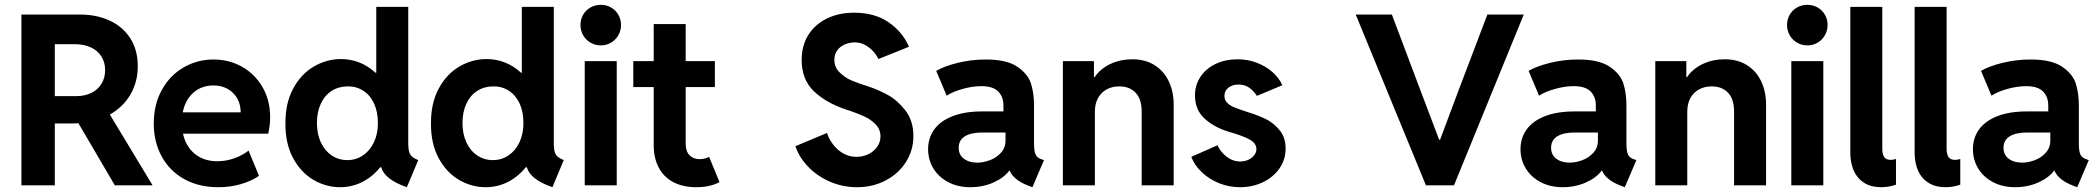

<svg xmlns="http://www.w3.org/2000/svg" viewBox="-20 -781 8849 809"><path d="M70.3 -719.7H317.4Q387.2 -719.7 442.4 -694.1Q497.6 -668.5 529.1 -619.4Q560.5 -570.3 560.5 -502.9Q561 -437.5 530.3 -384Q499.5 -330.6 442.9 -298.3L623 0H463.9L310.5 -261.7Q293.9 -260.7 285.2 -260.7H210.9V0H70.3ZM301.8 -376Q337.4 -376 365 -389.6Q392.6 -403.3 407.7 -428Q422.9 -452.6 422.9 -485.4Q422.9 -518.6 407.2 -543.2Q391.6 -567.9 362.8 -581.3Q334 -594.7 295.9 -594.7H210.9V-376Z M627.9 -260.7Q627.9 -340.8 661.9 -402.1Q695.8 -463.4 753.4 -496.8Q811 -530.3 879.9 -530.3Q944.8 -530.3 999.3 -500Q1053.7 -469.7 1085.9 -414.3Q1118.2 -358.9 1118.2 -287.1Q1118.2 -270.5 1116.5 -255.1Q1114.7 -239.7 1110.4 -217.8H751Q762.7 -164.1 800.8 -132.8Q838.9 -101.6 895.5 -101.6Q932.6 -101.6 967.8 -114.3Q1002.9 -127 1027.3 -146.5L1071.3 -40Q1039.6 -18.1 994.6 -5.1Q949.7 7.8 899.4 7.8Q817.9 7.8 756.3 -26.4Q694.8 -60.5 661.4 -121.6Q627.9 -182.6 627.9 -260.7ZM994.1 -307.6Q994.1 -340.8 979.5 -366.5Q964.8 -392.1 939 -406.5Q913.1 -420.9 879.9 -420.9Q829.1 -420.9 794.7 -390.4Q760.3 -359.9 750 -307.6Z M1586.4 -76.2H1582Q1550.3 -36.6 1506.8 -14.4Q1463.4 7.8 1413.1 7.8Q1353.5 7.8 1300.3 -23.4Q1247.1 -54.7 1214.6 -115.5Q1182.1 -176.3 1182.6 -260.7Q1182.1 -345.2 1214.6 -406.5Q1247.1 -467.8 1300.8 -499.8Q1354.5 -531.7 1416 -532.2Q1458.5 -532.2 1495.4 -517.3Q1532.2 -502.4 1562 -474.6H1565.4V-752H1700.2V-170.9Q1700.7 -150.9 1704.6 -139.2Q1708.5 -127.4 1717.3 -120.1Q1726.1 -112.8 1742.2 -106.4L1694.3 7.8Q1647 -8.8 1620.6 -29.3Q1594.2 -49.8 1586.4 -76.2ZM1572.3 -262.7Q1572.3 -310.1 1555.9 -345.2Q1539.6 -380.4 1510.5 -398.9Q1481.4 -417.5 1445.3 -417Q1407.2 -417 1377.7 -398.2Q1348.1 -379.4 1331.8 -344.2Q1315.4 -309.1 1315.4 -262.7Q1315.4 -217.3 1331.5 -181.9Q1347.7 -146.5 1377 -126.5Q1406.2 -106.4 1443.4 -106.4Q1480.5 -106.4 1509.8 -126.5Q1539.1 -146.5 1555.7 -181.9Q1572.3 -217.3 1572.3 -262.7Z M2199.7 -76.2H2195.3Q2163.6 -36.6 2120.1 -14.4Q2076.7 7.8 2026.4 7.8Q1966.8 7.8 1913.6 -23.4Q1860.4 -54.7 1827.9 -115.5Q1795.4 -176.3 1795.9 -260.7Q1795.4 -345.2 1827.9 -406.5Q1860.4 -467.8 1914.1 -499.8Q1967.8 -531.7 2029.3 -532.2Q2071.8 -532.2 2108.6 -517.3Q2145.5 -502.4 2175.3 -474.6H2178.7V-752H2313.5V-170.9Q2314 -150.9 2317.9 -139.2Q2321.8 -127.4 2330.6 -120.1Q2339.4 -112.8 2355.5 -106.4L2307.6 7.8Q2260.3 -8.8 2233.9 -29.3Q2207.5 -49.8 2199.7 -76.2ZM2185.5 -262.7Q2185.5 -310.1 2169.2 -345.2Q2152.8 -380.4 2123.8 -398.9Q2094.7 -417.5 2058.6 -417Q2020.5 -417 1991 -398.2Q1961.4 -379.4 1945.1 -344.2Q1928.7 -309.1 1928.7 -262.7Q1928.7 -217.3 1944.8 -181.9Q1960.9 -146.5 1990.2 -126.5Q2019.5 -106.4 2056.6 -106.4Q2093.8 -106.4 2123 -126.5Q2152.3 -146.5 2168.9 -181.9Q2185.5 -217.3 2185.5 -262.7Z M2443.8 -523.4H2578.6V0H2443.8ZM2425.8 -675.8Q2425.8 -699.2 2437 -718.8Q2448.2 -738.3 2468 -749.5Q2487.8 -760.7 2511.7 -760.7Q2535.2 -760.7 2554.7 -749.5Q2574.2 -738.3 2585.4 -718.8Q2596.7 -699.2 2596.7 -675.8Q2596.7 -652.3 2585.4 -632.6Q2574.2 -612.8 2554.7 -601.3Q2535.2 -589.8 2511.7 -589.8Q2487.8 -589.8 2468 -601.3Q2448.2 -612.8 2437 -632.6Q2425.8 -652.3 2425.8 -675.8Z M2734.4 -168.9V-414.1H2648.4V-523.4H2734.4V-679.7H2869.1V-523.4H2992.2V-414.1H2869.1V-176.8Q2869.1 -143.1 2885.5 -126.7Q2901.9 -110.4 2927.7 -110.4Q2949.7 -110.4 2967.8 -120.1L3011.7 -13.7Q2971.7 7.8 2914.1 7.8Q2856 7.8 2815.4 -14.4Q2774.9 -36.6 2754.6 -76.7Q2734.4 -116.7 2734.4 -168.9Z M3331.5 -165 3464.4 -220.7Q3473.1 -194.8 3490.5 -171.9Q3507.8 -148.9 3533.2 -134.5Q3558.6 -120.1 3589.4 -120.1Q3615.7 -120.1 3638.9 -131.3Q3662.1 -142.6 3676 -162.4Q3689.9 -182.1 3689.9 -206.1Q3689.9 -235.8 3669.9 -256.6Q3649.9 -277.3 3623.5 -289.6Q3597.2 -301.8 3558.1 -315.4Q3552.2 -316.4 3542.5 -320.3Q3457.5 -349.1 3407.5 -398.4Q3357.4 -447.8 3357.9 -529.3Q3357.9 -588.9 3386 -633.8Q3414.1 -678.7 3464.4 -703.1Q3514.6 -727.5 3579.6 -727.5Q3665 -727.5 3723.9 -687.3Q3782.7 -647 3810.1 -584L3681.2 -532.2Q3674.8 -546.9 3661.1 -562.7Q3647.5 -578.6 3626.7 -590.6Q3606 -602.5 3580.6 -602.5Q3559.1 -602.1 3539.6 -593.8Q3520 -585.4 3507.8 -569.1Q3495.6 -552.7 3495.6 -529.3Q3495.6 -497.1 3518.6 -475.1Q3541.5 -453.1 3568.6 -441.7Q3595.7 -430.2 3635.3 -418Q3678.7 -403.8 3719.7 -381.6Q3760.7 -359.4 3794.7 -315.9Q3828.6 -272.5 3828.6 -208Q3828.6 -147.9 3797.4 -98.6Q3766.1 -49.3 3711.9 -20.8Q3657.7 7.8 3591.3 7.8Q3530.8 7.8 3476.8 -15.6Q3422.9 -39.1 3384.8 -78.9Q3346.7 -118.7 3331.5 -165Z M3890.6 -152.3Q3890.6 -199.7 3916.5 -235.6Q3942.4 -271.5 3993.7 -291.5Q4044.9 -311.5 4118.2 -311.5H4208V-336.9Q4208 -373.5 4185.8 -395.8Q4163.6 -418 4115.2 -418Q4078.1 -418 4036.6 -406.5Q3995.1 -395 3968.8 -377.9L3924.8 -482.4Q3958 -502 4015.1 -516.1Q4072.3 -530.3 4133.8 -530.3Q4221.7 -530.3 4266.6 -499.8Q4311.5 -469.2 4324.2 -428.5Q4336.9 -387.7 4336.9 -338.9V-175.8Q4336.9 -145 4343.3 -130.6Q4349.6 -116.2 4367.2 -110.4L4378.9 -106.4L4330.1 7.8L4314.5 2Q4251 -22 4233.9 -62.5H4232.9Q4210.9 -32.2 4166.3 -12.2Q4121.6 7.8 4068.4 7.8Q4016.6 7.8 3976.1 -13.2Q3935.5 -34.2 3913.1 -70.8Q3890.6 -107.4 3890.6 -152.3ZM4098.6 -95.7Q4122.6 -95.7 4150.1 -105.7Q4177.7 -115.7 4197.3 -137Q4216.8 -158.2 4216.8 -189.5V-222.7H4119.1Q4071.3 -222.7 4045.4 -206.5Q4019.5 -190.4 4019.5 -158.2Q4019.5 -128.9 4041.3 -112.3Q4063 -95.7 4098.6 -95.7Z M4458.5 -523.4H4589.4V-456.1H4592.3Q4617.2 -492.2 4659.2 -511.7Q4701.2 -531.2 4751.5 -531.2Q4806.2 -531.2 4845.5 -506.1Q4884.8 -481 4905 -437.7Q4925.3 -394.5 4925.3 -340.8V0H4790.5V-311.5Q4790.5 -362.8 4765.4 -389.9Q4740.2 -417 4695.8 -417Q4666.5 -417 4643.3 -404.5Q4620.1 -392.1 4606.7 -368.2Q4593.3 -344.2 4593.3 -310.5V0H4458.5Z M4999.5 -120.1 5109.9 -168.9Q5122.6 -140.6 5148.7 -120.6Q5174.8 -100.6 5205.6 -100.6Q5224.6 -100.6 5240.2 -107.9Q5255.9 -115.2 5264.9 -127.2Q5273.9 -139.2 5273.9 -152.3Q5273.9 -177.7 5245.4 -193.1Q5216.8 -208.5 5171.4 -221.7L5157.7 -225.6Q5095.7 -244.6 5055.4 -281.5Q5015.1 -318.4 5015.1 -378.9Q5015.1 -423.3 5038.6 -458Q5062 -492.7 5102.8 -512Q5143.6 -531.2 5193.8 -531.2Q5237.3 -531.2 5275.1 -516.8Q5313 -502.4 5341.1 -477.8Q5369.1 -453.1 5383.3 -421.9L5275.9 -377Q5264.2 -396 5245.1 -410.4Q5226.1 -424.8 5198.7 -424.8Q5172.9 -424.8 5156 -411.6Q5139.2 -398.4 5139.2 -377Q5139.2 -358.9 5151.4 -347.2Q5163.6 -335.4 5182.6 -327.9Q5201.7 -320.3 5243.7 -306.6Q5284.2 -293.9 5315.9 -278.1Q5347.7 -262.2 5372.3 -231.7Q5397 -201.2 5397 -155.3Q5397 -108.4 5371.1 -71.3Q5345.2 -34.2 5301.3 -13.2Q5257.3 7.8 5205.6 7.8Q5158.7 7.8 5116.7 -9Q5074.7 -25.9 5043.9 -55.2Q5013.2 -84.5 4999.5 -120.1Z M5692.4 -719.7H5844.7L5965.8 -398.4L6043.9 -192.4H6047.9L6125 -398.4L6247.1 -719.7H6400.4L6106.4 0H5988.3Z M6386.7 -152.3Q6386.7 -199.7 6412.6 -235.6Q6438.5 -271.5 6489.7 -291.5Q6541 -311.5 6614.3 -311.5H6704.1V-336.9Q6704.1 -373.5 6681.9 -395.8Q6659.7 -418 6611.3 -418Q6574.2 -418 6532.7 -406.5Q6491.2 -395 6464.8 -377.9L6420.9 -482.4Q6454.1 -502 6511.2 -516.1Q6568.4 -530.3 6629.9 -530.3Q6717.8 -530.3 6762.7 -499.8Q6807.6 -469.2 6820.3 -428.5Q6833 -387.7 6833 -338.9V-175.8Q6833 -145 6839.4 -130.6Q6845.7 -116.2 6863.3 -110.4L6875 -106.4L6826.2 7.8L6810.5 2Q6747.1 -22 6730 -62.5H6729Q6707 -32.2 6662.4 -12.2Q6617.7 7.8 6564.5 7.8Q6512.7 7.8 6472.2 -13.2Q6431.6 -34.2 6409.2 -70.8Q6386.7 -107.4 6386.7 -152.3ZM6594.7 -95.7Q6618.7 -95.7 6646.2 -105.7Q6673.8 -115.7 6693.4 -137Q6712.9 -158.2 6712.9 -189.5V-222.7H6615.2Q6567.4 -222.7 6541.5 -206.5Q6515.6 -190.4 6515.6 -158.2Q6515.6 -128.9 6537.4 -112.3Q6559.1 -95.7 6594.7 -95.7Z M6954.6 -523.4H7085.4V-456.1H7088.4Q7113.3 -492.2 7155.3 -511.7Q7197.3 -531.2 7247.6 -531.2Q7302.2 -531.2 7341.6 -506.1Q7380.9 -481 7401.1 -437.7Q7421.4 -394.5 7421.4 -340.8V0H7286.6V-311.5Q7286.6 -362.8 7261.5 -389.9Q7236.3 -417 7191.9 -417Q7162.6 -417 7139.4 -404.5Q7116.2 -392.1 7102.8 -368.2Q7089.4 -344.2 7089.4 -310.5V0H6954.6Z M7527.8 -523.4H7662.6V0H7527.8ZM7509.8 -675.8Q7509.8 -699.2 7521 -718.8Q7532.2 -738.3 7552 -749.5Q7571.8 -760.7 7595.7 -760.7Q7619.1 -760.7 7638.7 -749.5Q7658.2 -738.3 7669.4 -718.8Q7680.7 -699.2 7680.7 -675.8Q7680.7 -652.3 7669.4 -632.6Q7658.2 -612.8 7638.7 -601.3Q7619.1 -589.8 7595.7 -589.8Q7571.8 -589.8 7552 -601.3Q7532.2 -612.8 7521 -632.6Q7509.8 -652.3 7509.8 -675.8Z M7776.4 -134.8V-752H7911.1V-151.4Q7911.6 -130.9 7919.2 -119.1Q7926.8 -107.4 7947.3 -107.4Q7958 -107.4 7968.8 -111.3V-2.9Q7956.1 2 7939.5 4.9Q7922.9 7.8 7906.2 7.8Q7864.3 7.8 7835 -10.5Q7805.7 -28.8 7791.3 -61Q7776.9 -93.3 7776.4 -134.8Z M8047.4 -134.8V-752H8182.1V-151.4Q8182.6 -130.9 8190.2 -119.1Q8197.8 -107.4 8218.3 -107.4Q8229 -107.4 8239.7 -111.3V-2.9Q8227.1 2 8210.4 4.9Q8193.8 7.8 8177.2 7.8Q8135.3 7.8 8106 -10.5Q8076.7 -28.8 8062.3 -61Q8047.9 -93.3 8047.4 -134.8Z M8293 -152.3Q8293 -199.7 8318.8 -235.6Q8344.7 -271.5 8396 -291.5Q8447.3 -311.5 8520.5 -311.5H8610.4V-336.9Q8610.4 -373.5 8588.1 -395.8Q8565.9 -418 8517.6 -418Q8480.5 -418 8439 -406.5Q8397.5 -395 8371.1 -377.9L8327.1 -482.4Q8360.4 -502 8417.5 -516.1Q8474.6 -530.3 8536.1 -530.3Q8624 -530.3 8668.9 -499.8Q8713.9 -469.2 8726.6 -428.5Q8739.3 -387.7 8739.3 -338.9V-175.8Q8739.3 -145 8745.6 -130.6Q8752 -116.2 8769.5 -110.4L8781.2 -106.4L8732.4 7.8L8716.8 2Q8653.3 -22 8636.2 -62.5H8635.3Q8613.3 -32.2 8568.6 -12.2Q8523.9 7.8 8470.7 7.8Q8418.9 7.8 8378.4 -13.2Q8337.9 -34.2 8315.4 -70.8Q8293 -107.4 8293 -152.3ZM8501 -95.7Q8524.9 -95.7 8552.5 -105.7Q8580.1 -115.7 8599.6 -137Q8619.1 -158.2 8619.1 -189.5V-222.7H8521.5Q8473.6 -222.7 8447.8 -206.5Q8421.9 -190.4 8421.9 -158.2Q8421.9 -128.9 8443.6 -112.3Q8465.3 -95.7 8501 -95.7Z"/></svg>

Font: Reddit Sans Vanilla
Style: Bold
Weight: 700
Designer: Stephen Hutchings
Foundry: Reddit
Version: Version 1.013